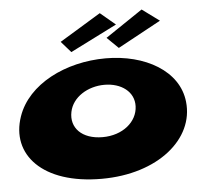

<svg xmlns="http://www.w3.org/2000/svg" viewBox="-47 -642 755 709"><g transform="rotate(-5 330.5 -288.0)"><path d="M348 -593 404 -546 231 -459 195 -500ZM503 -593 567 -546 407 -459 365 -500ZM25 -239C-23 -101 83 17 302 17C512 17 652 -101 637 -239C625 -355 501 -425 355 -425C206 -425 65 -355 25 -239ZM212 -239C223 -293 280 -328 342 -328C404 -328 452 -293 450 -239C448 -181 393 -136 319 -136C242 -136 200 -181 212 -239Z"/></g></svg>

Font: Hussar Milosc
Style: Bold
Weight: 700
Foundry: Cannot Into Space Fonts
Version: Version 1.02